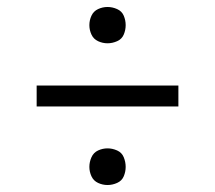

<svg xmlns="http://www.w3.org/2000/svg" viewBox="-20 -615 616 550"><path d="M288 -491Q302 -491 315.5 -497Q329 -503 334.5 -516Q340 -529 340 -543Q340 -557 334.5 -570Q329 -583 315.5 -589Q302 -595 288 -595Q274 -595 261 -589Q248 -583 242 -570Q236 -557 236 -543Q236 -529 242 -516Q248 -503 261 -497Q274 -491 288 -491ZM85 -310H491V-370H85ZM288 -85Q302 -85 315.5 -91Q329 -97 334.5 -110Q340 -123 340 -137Q340 -151 334.5 -164.5Q329 -178 315.5 -184Q302 -190 288 -190Q274 -190 261 -184Q248 -178 242 -164.5Q236 -151 236 -137Q236 -123 242 -110Q248 -97 261 -91Q274 -85 288 -85Z"/></svg>

Font: Iosevka Sparkle Light
Style: Regular
Weight: 300
Designer: Belleve Invis
Foundry: Belleve Invis
Version: Version 4.5.0; ttfautohint (v1.8.3)